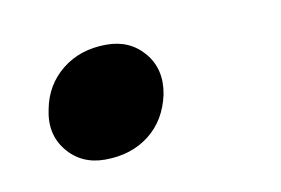

<svg xmlns="http://www.w3.org/2000/svg" viewBox="-32 -156 306 209"><g transform="rotate(-10 121.0 -51.5)"><path d="M71 10Q45 10 29.5 -9Q14 -28 20 -55Q25 -81 45 -97Q65 -113 94 -113Q120 -113 135.5 -94.5Q151 -76 146 -49Q140 -21 120 -5.5Q100 10 71 10Z"/></g></svg>

Font: REM Light
Style: Italic
Weight: 300
Italic angle: -11°
Designer: Octavio Pardo
Foundry: Ashler Design
Version: Version 1.005;gftools[0.9.28]